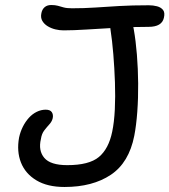

<svg xmlns="http://www.w3.org/2000/svg" viewBox="-20 -733 675 765"><path d="M237 12Q169 12 125 -14.5Q81 -41 63.5 -85.5Q46 -130 56 -185Q61 -208 71 -228Q81 -248 95 -263.5Q109 -279 126.5 -287.5Q144 -296 162 -296Q180 -296 186.5 -286Q193 -276 190 -262Q187 -249 177 -238Q167 -227 156.5 -213.5Q146 -200 143 -179Q132 -133 156.5 -104Q181 -75 248 -75Q335 -75 374 -107.5Q413 -140 427 -208Q435 -246 437.5 -297Q440 -348 438 -405Q436 -462 431.5 -517Q427 -572 420 -617Q417 -640 421.5 -658Q426 -676 447 -676Q479 -676 493.5 -663Q508 -650 513 -616Q521 -571 525.5 -515Q530 -459 530.5 -400.5Q531 -342 527 -287.5Q523 -233 515 -192Q494 -85 421.5 -36.5Q349 12 237 12ZM233 -612Q217 -612 200.5 -616Q184 -620 170 -628.5Q156 -637 148.5 -650Q141 -663 145 -681Q148 -696 158 -704.5Q168 -713 184 -713Q200 -713 210.5 -710Q221 -707 233.5 -703.5Q246 -700 267 -700Q315 -700 359.5 -703Q404 -706 454.5 -709Q505 -712 573 -712Q590 -712 605.5 -708Q621 -704 629.5 -693.5Q638 -683 633 -662Q625 -626 572 -626Q507 -626 444.5 -622.5Q382 -619 327.5 -615.5Q273 -612 233 -612Z"/></svg>

Font: Shantell Sans
Style: Italic
Weight: 400
Italic angle: -11°
Designer: Stephen Nixon, Anya Danilova, Shantell Martin
Foundry: Arrow Type
Version: Version 1.011;[c5ecc13dd]